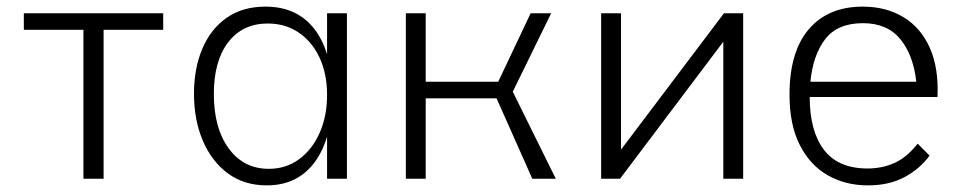

<svg xmlns="http://www.w3.org/2000/svg" viewBox="-20 -540 2905 580"><path d="M232 -450H52V-500H473V-450H293V0H232Z M786 20Q717 20 668 -16.5Q619 -53 592.5 -115.5Q566 -178 566 -257Q566 -334 591.5 -393.5Q617 -453 665 -486.5Q713 -520 782 -520Q879 -520 931.5 -450Q984 -380 984 -252Q984 -124 932 -52Q880 20 786 20ZM792 -30Q844 -30 883.5 -59Q923 -88 945.5 -138.5Q968 -189 968 -253Q968 -317 945.5 -365.5Q923 -414 882.5 -441.5Q842 -469 789 -469Q713 -469 669.5 -412.5Q626 -356 626 -256Q626 -153 671 -91.5Q716 -30 792 -30ZM968 0V-500H1028V0Z M1206 -500H1266V0H1206ZM1219 -293H1485L1583 -500H1645L1529 -263L1659 0H1588L1480 -243H1226Z M1796 -500H1856V-88L2167 -500H2225V0H2165V-414L1853 0H1796Z M2602 20Q2534 20 2480.5 -10.5Q2427 -41 2396 -102Q2365 -163 2365 -254Q2365 -384 2423.5 -452Q2482 -520 2586 -520Q2657 -520 2709.5 -488Q2762 -456 2789 -395Q2816 -334 2812 -247H2426Q2426 -144 2469 -87.5Q2512 -31 2601 -31Q2644 -31 2681.5 -47.5Q2719 -64 2752 -106L2788 -70Q2759 -30 2712.5 -5Q2666 20 2602 20ZM2428 -293H2748Q2739 -374 2699.5 -422Q2660 -470 2587 -470Q2510 -470 2473 -422Q2436 -374 2428 -293Z"/></svg>

Font: Moderustic Light
Style: Regular
Weight: 300
Designer: Tural Alisoy
Foundry: TAFT Foundry
Version: Version 2.120